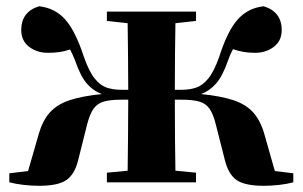

<svg xmlns="http://www.w3.org/2000/svg" viewBox="-20 -583 969 614"><path d="M858.9 -36.1 918 -28.8V0Q898.4 5.4 872.8 8.3Q847.2 11.2 824.2 11.2Q763.2 11.2 736.8 -7.1Q710.4 -25.4 699.2 -70.8L669.9 -186Q661.6 -219.2 649.7 -235.8Q637.7 -252.4 616.9 -258.3Q596.2 -264.2 561 -264.2H539.1Q539.1 -204.1 539.6 -142.3Q540 -80.6 541 -37.1L606.9 -30.8V0H321.8V-30.8L388.2 -37.1Q388.7 -80.6 389.4 -142.3Q390.1 -204.1 390.1 -264.2H368.2Q333 -264.2 312.3 -258.3Q291.5 -252.4 279.5 -235.8Q267.6 -219.2 258.8 -186L230 -70.8Q218.8 -25.4 192.1 -7.1Q165.5 11.2 105 11.2Q81.5 11.2 55.9 8.3Q30.3 5.4 9.8 0V-28.8L69.8 -36.1L104 -154.8Q116.2 -197.3 139.2 -223.1Q162.1 -249 202.4 -262.5Q242.7 -275.9 306.2 -282.2Q278.3 -292 257.8 -315.7Q237.3 -339.4 220.2 -389.2Q212.9 -408.2 204.1 -424.8Q187.5 -418.9 169.9 -416.5Q152.3 -414.1 132.8 -414.1Q98.6 -414.1 73.2 -433.3Q47.9 -452.6 47.9 -486.8Q47.9 -545.4 105 -563Q156.7 -557.1 189.2 -520Q221.7 -482.9 248 -401.9Q264.6 -354.5 282.7 -332Q300.8 -309.6 321.5 -302.7Q342.3 -295.9 367.2 -295.9H390.1Q390.1 -348.6 389.4 -407.5Q388.7 -466.3 388.2 -508.8L321.8 -516.1V-545.9H606.9V-516.1L541 -508.8Q540 -466.3 539.6 -407.5Q539.1 -348.6 539.1 -295.9H562Q585.9 -295.9 606.9 -302.7Q627.9 -309.6 646.2 -332Q664.6 -354.5 681.2 -401.9Q707 -482.9 739.5 -520Q772 -557.1 823.2 -563Q880.9 -545.4 880.9 -486.8Q880.9 -452.6 855.7 -433.3Q830.6 -414.1 795.9 -414.1Q775.9 -414.1 759 -417Q742.2 -419.9 725.1 -425.8Q716.8 -411.1 709 -389.2Q691.9 -339.4 670.9 -315.7Q649.9 -292 623 -282.2Q686.5 -275.9 726.8 -262.5Q767.1 -249 790 -223.1Q813 -197.3 825.2 -154.8Z"/></svg>

Font: Source Han Serif JP Heavy
Style: Regular
Weight: 900
Designer: Ryoko NISHIZUKA  (kana & ideographs); Frank Grießhammer (Latin, Greek & Cyrillic); Wenlong ZHANG  (bopomofo); Sandoll Co
Foundry: Adobe Systems Incorporated
Version: Version 1.001;PS 1.001;hotconv 16.6.54;makeotf.lib2.5.65590